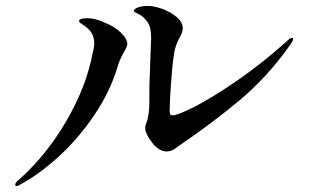

<svg xmlns="http://www.w3.org/2000/svg" viewBox="-20 -645 1040 644"><path d="M493 -163Q467 -196 467 -216Q467 -224 470 -230Q481 -256 481 -305V-342Q481 -366 482 -379Q482 -393 485 -468Q487 -504 487 -516Q487 -554 476 -569Q462 -590 445.5 -597.5Q429 -605 429 -608Q429 -615 442.5 -620Q456 -625 476 -625Q498 -625 526 -614.5Q554 -604 573.5 -587Q593 -570 593 -550Q593 -538 583 -520Q568 -493 564 -466Q558 -429 553.5 -365Q549 -301 549 -273Q549 -258 558 -258Q576 -258 634.5 -288Q693 -318 774.5 -374Q856 -430 939 -504Q953 -518 959 -518Q963 -518 963 -514Q963 -507 950 -490Q876 -386 783.5 -308.5Q691 -231 573 -151Q558 -137 539 -137Q515 -137 493 -163ZM31 -25Q31 -32 41 -40Q135 -123 202.5 -239Q270 -355 291 -468Q296 -485 296 -501Q296 -536 264 -558Q245 -570 245 -574Q245 -579 252.5 -581.5Q260 -584 273 -584Q298 -584 327 -571Q363 -557 385 -536Q407 -515 407 -498Q407 -489 396 -471Q380 -442 375 -423Q349 -336 295 -257Q241 -178 176 -119Q111 -60 48 -26Q40 -21 37 -21Q31 -21 31 -25Z"/></svg>

Font: Shippori Mincho B1 SemiBold
Style: Regular
Weight: 600
Designer: FONTDASU
Foundry: FONTDASU / Google Inc. / but / Adobe
Version: Version 3.110; ttfautohint (v1.8.3)